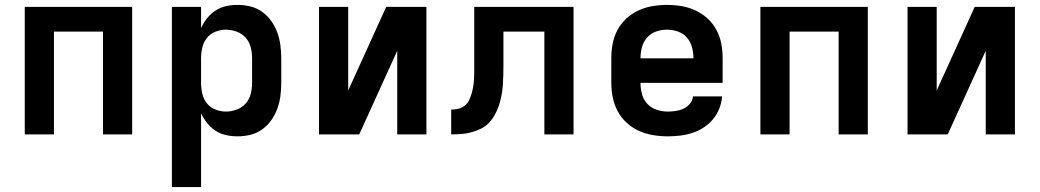

<svg xmlns="http://www.w3.org/2000/svg" viewBox="-20 -548 4240 783"><path d="M81 0V-520H519V0H400V-419H200V0Z M681 215V-520H800V-434Q810 -455 824.5 -473.5Q839 -492 859 -505Q879 -518 902 -523Q925 -528 949 -528Q976 -528 1002 -521.5Q1028 -515 1049.5 -499.5Q1071 -484 1086.5 -462Q1102 -440 1111 -415Q1120 -390 1123.5 -363.5Q1127 -337 1127 -310V-210Q1127 -183 1123.5 -156.5Q1120 -130 1111 -105Q1102 -80 1086.5 -58Q1071 -36 1049.5 -20.5Q1028 -5 1002 1.5Q976 8 949 8Q925 8 902 3Q879 -2 859 -15Q839 -28 824.5 -46.5Q810 -65 800 -86V215ZM901 -93Q923 -93 945 -101Q967 -109 982 -126Q997 -143 1002.5 -165Q1008 -187 1008 -210V-310Q1008 -333 1002.5 -355Q997 -377 982 -394Q967 -411 945 -419Q923 -427 901 -427Q879 -427 858 -418.5Q837 -410 823.5 -393Q810 -376 805 -354Q800 -332 800 -310V-210Q800 -188 805 -166Q810 -144 823.5 -127Q837 -110 858 -101.5Q879 -93 901 -93Z M1281 0V-520H1400V-179L1555 -520H1719V0H1600V-341L1445 0Z M1820 0V-101Q1835 -101 1849 -104.5Q1863 -108 1874.5 -116.5Q1886 -125 1892.5 -138.5Q1899 -152 1903 -165.5Q1907 -179 1909.5 -193.5Q1912 -208 1913 -222Q1914 -236 1914 -250.5Q1914 -265 1914 -280V-520H2319V0H2200V-419H2033V-281Q2033 -260 2032.5 -239.5Q2032 -219 2030.5 -198.5Q2029 -178 2025 -157.5Q2021 -137 2014.5 -117.5Q2008 -98 1998 -80Q1988 -62 1974 -47Q1960 -32 1941 -23Q1922 -14 1902 -8.5Q1882 -3 1861.5 -1.5Q1841 0 1820 0Z M2703 8Q2673 8 2643 3Q2613 -2 2585.5 -14.5Q2558 -27 2535.5 -47.5Q2513 -68 2499 -94.5Q2485 -121 2479 -150.5Q2473 -180 2473 -210V-310Q2473 -340 2478.5 -369.5Q2484 -399 2498 -425.5Q2512 -452 2534.5 -472.5Q2557 -493 2584 -505.5Q2611 -518 2640.5 -523Q2670 -528 2700 -528Q2730 -528 2759.5 -523Q2789 -518 2816 -505.5Q2843 -493 2865.5 -472.5Q2888 -452 2902 -425.5Q2916 -399 2921.5 -369.5Q2927 -340 2927 -310V-210H2592Q2592 -187 2598 -164.5Q2604 -142 2619.5 -125Q2635 -108 2657.5 -100.5Q2680 -93 2703 -93Q2719 -93 2736 -95.5Q2753 -98 2768 -105Q2783 -112 2794 -125.5Q2805 -139 2806 -155H2925Q2923 -130 2913.5 -105.5Q2904 -81 2887.5 -61.5Q2871 -42 2849.5 -28Q2828 -14 2803.5 -6Q2779 2 2753.5 5Q2728 8 2703 8ZM2592 -310H2808Q2808 -333 2802 -355.5Q2796 -378 2781 -395Q2766 -412 2744.5 -419.5Q2723 -427 2700 -427Q2677 -427 2655.5 -419.5Q2634 -412 2619 -395Q2604 -378 2598 -355.5Q2592 -333 2592 -310Z M3081 0V-520H3519V0H3400V-419H3200V0Z M3681 0V-520H3800V-179L3955 -520H4119V0H4000V-341L3845 0Z"/></svg>

Font: Iosevka Book
Style: Bold
Weight: 700
Designer: Belleve Invis
Foundry: Belleve Invis
Version: Version 28.0.7; ttfautohint (v1.8.3)